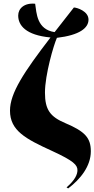

<svg xmlns="http://www.w3.org/2000/svg" viewBox="-20 -837 529 1076"><path d="M362 219C431 167 489 94 489 11C489 -64 457 -100 346 -147C261 -183 232 -222 232 -318C232 -418 281 -586 299 -625C426 -640 476 -680 476 -727C476 -775 410 -795 394 -795C355 -745 319 -699 286 -657C186 -672 185 -764 177 -816C117 -822 82 -790 82 -750C82 -695 124 -640 263 -627C114 -433 36 -315 36 -217C36 -105 123 -59 272 9C394 65 414 88 414 117C414 139 402 171 353 213Z"/></svg>

Font: Noto Serif Display Black
Style: Regular
Weight: 900
Designer: Monotype Design Team
Foundry: Monotype Imaging Inc.
Version: Version 2.009